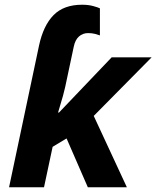

<svg xmlns="http://www.w3.org/2000/svg" viewBox="-20 -787 657 807"><path d="M18.1 0 144 -595.2Q162.1 -679.7 205.1 -723.4Q248 -767.1 325.2 -767.1Q351.1 -767.1 371.1 -761.7Q391.1 -756.3 399.9 -752V-638.2Q392.6 -641.1 379.6 -644.5Q366.7 -647.9 350.1 -647.9Q328.1 -647.9 312 -633.8Q295.9 -619.6 290 -590.8L253.9 -420.9Q250.5 -404.8 244.6 -383.8Q238.8 -362.8 232.9 -344Q227.1 -325.2 224.1 -314H228L449.2 -545.9H617.2L374 -299.8L513.2 0H349.1L259.8 -205.1L201.2 -169.9L165 0Z"/></svg>

Font: Open Sans
Style: Bold Italic
Weight: 700
Italic angle: -12°
Designer: Monotype Design Team
Foundry: Monotype Imaging Inc.
Version: Version 3.003; ttfautohint (v1.8.4)